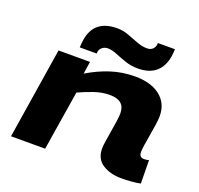

<svg xmlns="http://www.w3.org/2000/svg" viewBox="-134 -921 1115 1078"><g transform="rotate(20 423.5 -382.0)"><path d="M121 -544H309L298 -470Q362 -509 431 -531.5Q500 -554 575 -554Q672 -554 726.5 -510.5Q781 -467 781 -392Q781 -372 776.5 -340.5Q772 -309 766 -275Q760 -241 755.5 -211.5Q751 -182 751 -167Q751 -135 780 -135Q795 -135 809 -139L811 0Q789 5 757 7.5Q725 10 697 10Q630 10 584.5 -19.5Q539 -49 539 -111Q539 -127 543.5 -156Q548 -185 553.5 -218.5Q559 -252 563.5 -282Q568 -312 568 -331Q568 -408 478 -408Q433 -408 387 -392.5Q341 -377 296 -356L239 0H35ZM227 -601Q227 -613 228.5 -624Q230 -635 231 -645Q250 -774 389 -774Q424 -774 457.5 -761.5Q491 -749 522 -737Q553 -725 582 -725Q603 -725 615 -735.5Q627 -746 630 -762Q631 -768 631 -774H733Q733 -762 731.5 -751Q730 -740 729 -730Q719 -668 680 -634.5Q641 -601 572 -601Q533 -601 498 -613Q463 -625 432.5 -637.5Q402 -650 378 -650Q360 -650 346 -639.5Q332 -629 329 -613Q328 -607 328 -601Z"/></g></svg>

Font: Georama ExtraExtended
Style: Bold Italic
Weight: 700
Width: 8
Italic angle: -9°
Designer: Jean-Baptiste Levee
Foundry: Production Type
Version: Version 1.000